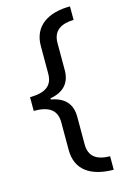

<svg xmlns="http://www.w3.org/2000/svg" viewBox="-131 -773 642 990"><g transform="rotate(-15 190.0 -278.0)"><path d="M348 158V86C277 85 237 58 237 -7V-154C237 -222 202 -263 128 -276V-282C201 -295 237 -336 237 -404V-548C237 -613 279 -640 348 -642V-714C231 -714 150 -662 150 -556V-408C150 -341 107 -316 28 -315V-242C107 -242 150 -216 150 -148V-1C150 106 225 157 348 158Z"/></g></svg>

Font: Noto Sans Arabic UI
Style: Regular
Weight: 400
Designer: Monotype Design Team, Nadine Chahine and Nizar Qandah
Foundry: Monotype Imaging Inc.
Version: Version 2.010